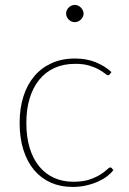

<svg xmlns="http://www.w3.org/2000/svg" viewBox="-20 -732 508 758"><path d="M57.5 0ZM413.5 -439Q412 -437.5 410.5 -436.2Q409 -435 406.5 -435Q402.5 -435 394 -442Q385.5 -449 370.5 -457.5Q355.5 -466 332.5 -473Q309.5 -480 277 -480Q231 -480 195.2 -463.8Q159.5 -447.5 134.8 -417Q110 -386.5 97 -343.5Q84 -300.5 84 -246.5Q84 -191 97.2 -147.8Q110.5 -104.5 134.8 -75Q159 -45.5 193.2 -30Q227.5 -14.5 269.5 -14.5Q307.5 -14.5 333.2 -23.2Q359 -32 376 -42.8Q393 -53.5 402 -62.2Q411 -71 415 -71Q419 -71 421.5 -68L427.5 -60.5Q418.5 -48 402.8 -36Q387 -24 366.2 -14.8Q345.5 -5.5 320.2 0.2Q295 6 266.5 6Q219 6 180.5 -11Q142 -28 114.8 -60.5Q87.5 -93 72.5 -140Q57.5 -187 57.5 -246.5Q57.5 -303.5 72.2 -350.5Q87 -397.5 115 -430.8Q143 -464 183.5 -482.5Q224 -501 276 -501Q322 -501 358 -486.2Q394 -471.5 420 -447.5ZM310 -678Q310 -671.5 307 -665.5Q304 -659.5 299.2 -654.8Q294.5 -650 288.2 -647.2Q282 -644.5 275.5 -644.5Q268.5 -644.5 262.2 -647.2Q256 -650 251.2 -654.8Q246.5 -659.5 243.8 -665.5Q241 -671.5 241 -678Q241 -692 251.2 -702.2Q261.5 -712.5 275.5 -712.5Q282 -712.5 288.2 -709.8Q294.5 -707 299.2 -702.2Q304 -697.5 307 -691.2Q310 -685 310 -678Z"/></svg>

Font: Lato Thin
Style: Regular
Weight: 200
Designer: Lukasz Dziedzic
Foundry: tyPoland Lukasz Dziedzic
Version: Version 2.007; 2014-02-27